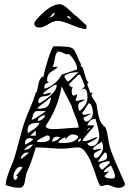

<svg xmlns="http://www.w3.org/2000/svg" viewBox="-20 -880 614 913"><path d="M7 0Q7 -16 14 -38Q21 -60 32 -86.5Q43 -113 44 -117Q55 -148 71.5 -212.5Q88 -277 100 -309Q105 -324 123.5 -367Q142 -410 150 -439L155 -444Q156 -447 159 -462.5Q162 -478 164.5 -488Q167 -498 173 -507Q179 -516 188 -516Q188 -532 206.5 -592Q225 -652 235 -660Q305 -660 321 -652.5Q337 -645 353 -598L356 -592Q359 -587 362 -581Q365 -575 365 -574Q365 -572 364 -568V-565Q372 -565 376.5 -549.5Q381 -534 386.5 -514Q392 -494 402 -487Q401 -487 398 -485Q395 -483 395 -482Q395 -475 401.5 -461Q408 -447 408 -439H421Q415 -433 415 -426Q415 -421 427 -404.5Q439 -388 439 -383Q440 -377 443 -358Q446 -339 449.5 -325.5Q453 -312 458 -302Q464 -290 470.5 -284Q477 -278 480 -275.5Q483 -273 487 -259Q491 -245 495 -216Q499 -186 513 -149.5Q527 -113 546.5 -70Q566 -27 574 -7Q574 13 541 13Q530 13 514 6Q498 -1 489 -1Q484 -1 474.5 2Q465 5 461 5Q456 5 450.5 -7Q445 -19 437 -42.5Q429 -66 426 -75Q425 -77 421 -87.5Q417 -98 415 -103.5Q413 -109 408 -120Q403 -131 399 -137.5Q395 -144 389 -153Q383 -162 378 -167Q373 -172 366 -175.5Q359 -179 352 -179Q339 -179 313.5 -176Q288 -173 275 -173Q255 -173 215 -176Q175 -179 150 -179Q133 -117 106 -56Q103 -49 100.5 -29.5Q98 -10 92 1.5Q86 13 73 13Q43 13 7 0ZM53 -25Q58 -25 61 -32.5Q64 -40 64 -43H56Q84 -76 87 -86Q86 -86 82 -86L78 -87Q64 -87 54 -71Q44 -55 44 -40Q44 -25 53 -25ZM477 -43Q481 -31 513 -31Q527 -31 527 -42Q527 -59 507 -93Q506 -92 500.5 -89Q495 -86 491.5 -83Q488 -80 483.5 -76.5Q479 -73 476.5 -69Q474 -65 474 -61Q487 -61 501 -68ZM452 -93Q452 -88 457 -81Q462 -74 467 -74L469 -75L501 -104V-114Q489 -114 470.5 -108Q452 -102 452 -93ZM480 -155Q474 -155 445 -111Q457 -111 473 -116.5Q489 -122 489 -132Q489 -155 480 -155ZM106 -155Q99 -155 92.5 -149.5Q86 -144 83 -138.5Q80 -133 80 -132V-128Q81 -125 81 -124L119 -154Q117 -154 112 -154ZM426 -143Q426 -129 437 -129Q447 -129 458.5 -147Q470 -165 470 -176Q470 -205 461 -205Q462 -205 455 -200Q425 -181 421 -173Q422 -173 424 -170Q426 -167 430 -167Q431 -168 446.5 -170.5Q462 -173 463 -173Q460 -167 443 -160Q426 -153 426 -143ZM130 -192Q116 -192 94 -167Q119 -167 137 -192ZM395 -198Q402 -185 415 -185Q432 -185 442 -199.5Q452 -214 452 -231Q452 -256 434 -315Q407 -315 395 -284H426V-278Q424 -276 411.5 -261.5Q399 -247 387.5 -233.5Q376 -220 371 -210Q372 -210 378 -210L383 -209Q395 -209 414.5 -218.5Q434 -228 445 -228Q434 -214 395 -198ZM122 -223Q99 -223 99 -198L100 -192Q129 -207 137 -216Q135 -223 122 -223ZM155 -210Q157 -204 164 -204H170Q217 -204 217 -223Q217 -236 205 -236Q202 -236 183 -226.5Q164 -217 155 -210ZM291 -228Q258 -214 258 -201Q262 -201 270.5 -200.5Q279 -200 284 -200Q334 -200 353 -228Q348 -241 321 -241Q315 -241 304 -230.5Q293 -220 291 -216ZM254 -230Q244 -231 236 -224.5Q228 -218 228 -207Q248 -207 267 -228Q265 -228 260 -229Q255 -230 254 -230ZM366 -222Q351 -220 351 -206Q364 -206 366 -222ZM150 -259 124 -235H150ZM162 -296Q136 -296 123.5 -288.5Q111 -281 111 -259L112 -254Q112 -248 112 -247Q115 -249 126.5 -256Q138 -263 144 -267.5Q150 -272 157.5 -280Q165 -288 168 -296ZM409 -271Q395 -271 395 -259ZM198 -281Q198 -266 235 -266Q254 -266 294 -269.5Q334 -273 354 -273Q354 -290 337.5 -328.5Q321 -367 321 -376L273 -469Q255 -366 199 -284L198 -283Q198 -282 198 -281ZM377 -319Q377 -314 381 -308Q385 -302 387 -302Q402 -302 412 -315Q422 -328 422 -343Q422 -357 417 -373Q412 -389 402 -389Q395 -380 378 -352Q370 -344 370 -343L371 -341Q372 -339 374 -336.5Q376 -334 378 -334Q384 -334 397 -337Q410 -340 415 -340L378 -321ZM199 -352H155Q149 -352 144.5 -346.5Q140 -341 138 -335Q136 -329 133.5 -320Q131 -311 130 -309Q148 -315 199 -352ZM192 -334Q190 -333 185 -331Q180 -329 177.5 -327.5Q175 -326 171 -323.5Q167 -321 165 -319Q163 -317 161.5 -313Q160 -309 160 -305Q170 -305 181.5 -313Q193 -321 193 -330L192 -332ZM352 -378Q352 -359 359 -352Q396 -383 396 -414Q396 -458 380 -458Q373 -458 359 -444L383 -469Q383 -473 372.5 -499Q362 -525 359 -525H353L310 -482Q309 -479 309 -478Q309 -473 315.5 -468.5Q322 -464 328 -463Q321 -462 321 -447Q321 -425 331 -425Q334 -425 347 -433Q347 -426 343.5 -416Q340 -406 340 -400Q347 -400 361 -403.5Q375 -407 383 -407Q380 -401 366 -395.5Q352 -390 352 -378ZM217 -415Q208 -405 193 -394Q178 -383 168.5 -376Q159 -369 159 -363Q192 -363 204 -372.5Q216 -382 223 -415ZM162 -395Q162 -394 164.5 -391.5Q167 -389 168 -389Q250 -437 250 -476H243Q237 -476 210.5 -457Q184 -438 184 -432Q192 -432 204 -435.5Q216 -439 223 -439Q220 -430 209.5 -426Q199 -422 188.5 -422Q178 -422 170 -415.5Q162 -409 162 -395ZM217 -487Q191 -487 191 -465L192 -458Q217 -465 239 -483Q261 -501 273 -525L347 -550Q347 -568 336.5 -586.5Q326 -605 317 -614L308 -623Q307 -623 303 -622.5Q299 -622 296 -622Q294 -622 280 -628.5Q266 -635 260 -635Q246 -635 240.5 -601Q235 -567 229 -562H254Q250 -554 227 -541Q204 -528 204 -500Q204 -487 217 -487ZM286 -519Q286 -514 292.5 -503.5Q299 -493 303 -493Q307 -493 315 -500.5Q323 -508 334.5 -519.5Q346 -531 353 -537Q308 -537 286 -519ZM253 -781Q236 -781 210 -765Q184 -749 169 -749Q143 -749 143 -768Q143 -781 186.5 -820.5Q230 -860 264 -860Q281 -860 308.5 -833.5Q336 -807 337 -807Q343 -805 365.5 -783Q388 -761 391 -760V-742Q366 -742 321 -761.5Q276 -781 253 -781ZM299 -801Q307 -790 319 -790L305 -805ZM238 -821 214 -796Q239 -803 239 -815Q239 -816 238.5 -818Q238 -820 238 -821Z"/></svg>

Font: CabinSketch
Style: Regular
Weight: 400
Designer: Pablo Impallari
Foundry: Pablo Impallari. www.impallari.com Igino Marini. www.ikern.com
Version: Version 1.002